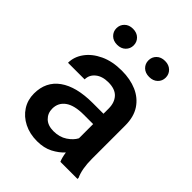

<svg xmlns="http://www.w3.org/2000/svg" viewBox="-209 -836 957 957"><g transform="rotate(45 269.5 -357.5)"><path d="M376 0Q367.2 -19.5 362.3 -52.2Q339.4 -26.9 304.2 -8.5Q269 9.8 220.7 9.8Q168.9 9.8 128.4 -10.7Q87.9 -31.2 64.9 -66.9Q42 -102.5 42 -147.5Q42 -231.4 104.7 -276.4Q167.5 -321.3 283.2 -321.3H358.4V-357.9Q358.4 -399.9 335.4 -424.8Q312.5 -449.7 265.1 -449.7Q222.2 -449.7 196.5 -428.7Q170.9 -407.7 170.9 -376H53.7Q53.7 -418 80.6 -455.1Q107.4 -492.2 156.2 -515.1Q205.1 -538.1 271.5 -538.1Q331.1 -538.1 377.2 -518.1Q423.3 -498 450 -457.8Q476.6 -417.5 476.6 -356.9V-122.1Q476.6 -50.3 496.6 -7.8V0ZM243.7 -83.5Q285.6 -83.5 315.7 -103.5Q345.7 -123.5 358.4 -148.4V-248.5H292Q226.1 -248.5 192.9 -224.6Q159.7 -200.7 159.7 -158.7Q159.7 -126.5 181.6 -105Q203.6 -83.5 243.7 -83.5ZM102.5 -668.5Q102.5 -692.4 119.1 -708.7Q135.7 -725.1 163.1 -725.1Q190.9 -725.1 207.5 -708.7Q224.1 -692.4 224.1 -668.5Q224.1 -645 207.5 -628.7Q190.9 -612.3 163.1 -612.3Q135.7 -612.3 119.1 -628.7Q102.5 -645 102.5 -668.5ZM328.6 -668Q328.6 -691.9 345.2 -708.3Q361.8 -724.6 389.6 -724.6Q417 -724.6 433.8 -708.3Q450.7 -691.9 450.7 -668Q450.7 -644 433.8 -627.9Q417 -611.8 389.6 -611.8Q361.8 -611.8 345.2 -627.9Q328.6 -644 328.6 -668Z"/></g></svg>

Font: Vazirmatn UI Medium
Style: Regular
Weight: 500
Designer: Saber Rastikerdar
Foundry: Saber Rastikerdar
Version: Version 33.003